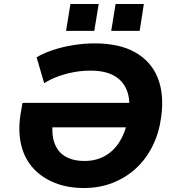

<svg xmlns="http://www.w3.org/2000/svg" viewBox="-20 -934 883 965"><path d="M403 11Q320 11 255 -15Q190 -41 146.5 -89Q103 -137 86.5 -205.5Q70 -274 83 -358L93 -417H702L684 -294H190L250 -352Q236 -276 250.5 -225.5Q265 -175 304.5 -150Q344 -125 405 -125Q465 -125 511.5 -152.5Q558 -180 587.5 -233Q617 -286 626 -360Q637 -431 617.5 -480Q598 -529 552.5 -554Q507 -579 436 -579Q392 -579 351.5 -571.5Q311 -564 273.5 -550.5Q236 -537 202 -516L164 -646Q199 -667 247.5 -683Q296 -699 350 -707.5Q404 -716 455 -716Q580 -716 659.5 -671Q739 -626 772.5 -543.5Q806 -461 790 -345Q779 -264 746 -198.5Q713 -133 662 -86.5Q611 -40 545 -14.5Q479 11 403 11ZM539 -779 561 -914H703L682 -779ZM312 -779 334 -914H476L454 -779Z"/></svg>

Font: Nunito Sans 7pt ExtraBold
Style: Italic
Weight: 800
Italic angle: -9°
Designer: Vernon Adams
Foundry: Vernon Adams
Version: Version 3.101;gftools[0.9.27]